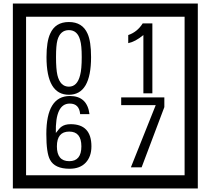

<svg xmlns="http://www.w3.org/2000/svg" viewBox="-20 -980 1195 1090"><path d="M1103 90H53V-960H1103ZM1028 15V-885H128V15ZM497 -656Q497 -442 371 -442Q244 -442 244 -656Q244 -744 265 -789Q294 -855 371 -855Q448 -855 477 -789Q497 -745 497 -656ZM444 -656Q444 -723 435 -752Q420 -809 371 -809Q322 -809 306 -752Q298 -723 298 -656Q298 -587 306 -553Q322 -488 371 -488Q419 -488 435 -554Q444 -587 444 -656ZM845 -450H794V-781Q748 -743 708 -735V-781Q759 -798 790 -847H845ZM499 -149Q499 -91 466.5 -56.5Q434 -22 375 -22Q291 -22 264 -73Q243 -111 243 -219Q243 -435 377 -435Q475 -435 488 -332H435Q430 -392 376 -392Q293 -392 297 -225Q318 -253 328 -260Q348 -275 381 -275Q499 -275 499 -149ZM442 -149Q442 -233 373 -233Q303 -233 303 -149Q303 -65 373 -65Q442 -65 442 -149ZM913 -372 784 -30H723L864 -383H668V-427H913Z"/></svg>

Font: Unicode BMP Fallback SIL
Style: Regular
Weight: 400
Foundry: NRSI, SIL International
Version: Version 5.1 Based on Unicode 5.1